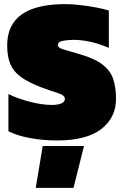

<svg xmlns="http://www.w3.org/2000/svg" viewBox="-20 -674 600 935"><path d="M258 10Q190 10 127 -1.5Q64 -13 21 -35V-216Q68 -193 127 -178Q186 -163 232 -163Q262 -163 279 -170.5Q296 -178 296 -192Q296 -210 264 -220Q232 -230 180 -249Q118 -273 82 -299Q46 -325 30.5 -361.5Q15 -398 15 -453Q15 -654 298 -654Q330 -654 369.5 -649.5Q409 -645 446.5 -638Q484 -631 510 -623V-441Q455 -464 413 -472Q371 -480 339 -480Q314 -480 288 -475.5Q262 -471 262 -455Q262 -442 285 -434.5Q308 -427 358 -413Q438 -391 478 -360.5Q518 -330 531.5 -288.5Q545 -247 545 -193Q545 -101 473 -45.5Q401 10 258 10ZM154 241 188 37H389L338 241Z"/></svg>

Font: Kanit Black
Style: Regular
Weight: 900
Designer: Katatrad Team
Foundry: CadsonDemak
Version: Version 2.000; ttfautohint (v1.8.3)